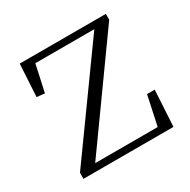

<svg xmlns="http://www.w3.org/2000/svg" viewBox="-121 -623 733 739"><g transform="rotate(-30 245.5 -253.5)"><path d="M421.9 -160.2H456.1L446.8 0H46.9V-26.9L371.1 -478H108.9L83 -358.9L47.9 -362.8L56.2 -506.8H439V-481L116.2 -29.8H394Z"/></g></svg>

Font: Source Han Serif CN ExtraLight
Style: Regular
Weight: 250
Designer: Ryoko NISHIZUKA  (kana & ideographs); Frank Grießhammer (Latin, Greek & Cyrillic); Wenlong ZHANG  (bopomofo); Sandoll Co
Foundry: Adobe Systems Incorporated
Version: Version 1.001;PS 1.001;hotconv 16.6.54;makeotf.lib2.5.65590